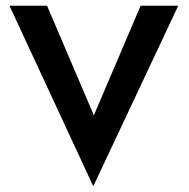

<svg xmlns="http://www.w3.org/2000/svg" viewBox="-20 -600 657 669"><path d="M13 -580 305 49 601 -580H470L307 -198L144 -580Z"/></svg>

Font: Charger Sport
Style: Ult
Weight: 1000
Designer: Jasper
Foundry: Cannot Into Space Fonts
Version: Version 1.1